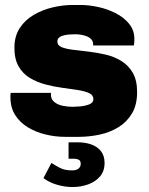

<svg xmlns="http://www.w3.org/2000/svg" viewBox="-20 -541 599 773"><path d="M243 10Q203 10 163.5 0.5Q124 -9 92 -28.5Q60 -48 41 -78Q22 -108 22 -149Q22 -154 22 -158Q22 -162 23 -167H186Q185 -165 185 -163.5Q185 -162 185 -160Q185 -141 199 -130Q213 -119 233 -115Q253 -111 271 -111Q281 -111 301 -112.5Q321 -114 338.5 -120.5Q356 -127 356 -142Q356 -158 339 -166Q322 -174 293.5 -178.5Q265 -183 231 -187.5Q197 -192 163 -201Q129 -210 100.5 -227Q72 -244 55 -273.5Q38 -303 38 -349Q38 -395 59.5 -428Q81 -461 116.5 -481.5Q152 -502 193 -511.5Q234 -521 273 -521H304Q337 -521 374.5 -513Q412 -505 445.5 -488Q479 -471 500 -445Q521 -419 521 -384Q521 -377 520.5 -370Q520 -363 519 -358H355V-363Q355 -374 348 -382Q341 -390 330 -394.5Q319 -399 307 -401Q295 -403 285 -403Q278 -403 265.5 -402.5Q253 -402 240.5 -399.5Q228 -397 219.5 -391Q211 -385 211 -374Q211 -358 228.5 -351Q246 -344 274.5 -340.5Q303 -337 337.5 -333Q372 -329 406 -321Q440 -313 468.5 -295.5Q497 -278 514.5 -248Q532 -218 532 -170Q532 -119 511.5 -84.5Q491 -50 457 -29Q423 -8 381 1Q339 10 295 10ZM272 212Q240 212 208.5 202.5Q177 193 155 176L187 115Q204 126 222.5 135.5Q241 145 270 145Q288 145 296.5 137.5Q305 130 305 119Q305 106 297 102Q289 98 278 98H256V32H294Q322 32 346 40Q370 48 385.5 66.5Q401 85 401 115Q401 148 382.5 169.5Q364 191 334.5 201.5Q305 212 272 212Z"/></svg>

Font: Chivo Medium Black
Style: Regular
Weight: 900
Version: Version 2.002